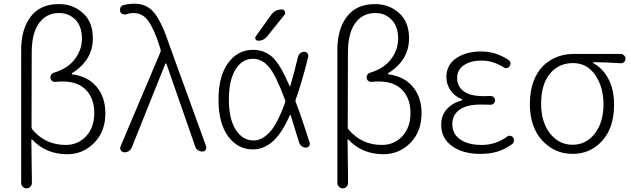

<svg xmlns="http://www.w3.org/2000/svg" viewBox="-20 -828 3450 1049"><path d="M95.7 171.9V-554.7Q95.7 -668.9 147.9 -737.3Q200.2 -805.7 300.8 -805.7Q378.9 -805.7 433.1 -756.8Q487.3 -708 487.3 -619.1Q487.3 -499 374 -428.7Q372.1 -426.8 372.1 -424.3Q372.1 -421.9 374 -421.9Q460 -411.1 507.8 -354Q555.7 -296.9 555.7 -209Q555.7 -109.4 494.6 -47.4Q433.6 14.6 347.7 14.6Q230.5 14.6 156.2 -65.4Q154.3 -67.4 152.8 -66.4Q151.4 -65.4 151.4 -63.5Q153.3 57.6 154.3 171.9Q154.3 183.6 145.5 192.4Q136.7 201.2 125 201.2Q113.3 201.2 104.5 192.4Q95.7 183.6 95.7 171.9ZM338.9 -36.1Q406.2 -36.1 450.7 -84Q495.1 -131.8 495.1 -210.9Q495.1 -289.1 450.7 -335.9Q406.2 -382.8 322.3 -382.8Q303.7 -382.8 285.2 -380.9Q274.4 -378.9 266.1 -384.8Q257.8 -390.6 255.9 -400.4Q253.9 -410.2 259.3 -418.9Q264.6 -427.7 274.4 -430.7Q351.6 -454.1 389.6 -505.9Q427.7 -557.6 427.7 -616.2Q427.7 -683.6 392.1 -720.2Q356.4 -756.8 302.7 -756.8Q233.4 -756.8 193.4 -701.7Q153.3 -646.5 153.3 -541Q152.3 -403.3 152.3 -134.8Q152.3 -127 156.2 -121.1Q227.5 -36.1 338.9 -36.1Z M699.2 -20.5Q693.4 -7.8 681.6 -1Q672.9 3.9 662.1 3.9Q659.2 3.9 657.2 3.9Q645.5 2.9 639.6 -7.8Q636.7 -13.7 636.7 -18.6Q636.7 -23.4 638.7 -28.3L856.4 -543Q859.4 -549.8 857.4 -556.6L851.6 -576.2Q821.3 -670.9 790 -713.9Q758.8 -756.8 710 -756.8Q689.5 -756.8 669.9 -750Q659.2 -747.1 649.9 -751Q640.6 -754.9 636.7 -764.6Q635.7 -769.5 635.7 -774.4Q635.7 -780.3 637.7 -786.1Q642.6 -796.9 653.3 -799.8Q681.6 -807.6 716.8 -807.6Q786.1 -807.6 827.1 -752.4Q868.2 -697.3 908.2 -574.2L1106.4 -28.3Q1107.4 -24.4 1107.4 -21.5Q1107.4 -14.6 1103.5 -8.8Q1096.7 0 1085.9 0Q1072.3 0 1061 -7.8Q1049.8 -15.6 1045.9 -29.3L889.6 -478.5Q888.7 -481.4 886.2 -481.4Q883.8 -481.4 882.8 -478.5Z M1538.1 -269.5Q1540 -276.4 1537.1 -283.2Q1487.3 -417 1450.2 -460.9Q1412.1 -506.8 1362.3 -506.8Q1302.7 -506.8 1266.6 -448.2Q1230.5 -389.6 1230.5 -283.2Q1230.5 -177.7 1268.1 -119.1Q1305.7 -60.5 1365.2 -60.5Q1411.1 -60.5 1454.1 -106.4Q1496.1 -151.4 1538.1 -269.5ZM1460.9 -746.1Q1482.4 -776.4 1520.5 -776.4Q1531.2 -776.4 1536.1 -766.1Q1541 -755.9 1534.2 -747.1L1439.5 -628.9Q1420.9 -605.5 1390.6 -605.5Q1380.9 -605.5 1376.5 -613.8Q1372.1 -622.1 1377.9 -629.9ZM1608.4 -518.6Q1611.3 -530.3 1621.1 -537.6Q1630.9 -544.9 1642.6 -544.9Q1653.3 -544.9 1659.7 -536.6Q1666 -528.3 1664.1 -518.6Q1630.9 -381.8 1595.7 -284.2Q1592.8 -277.3 1595.7 -270.5Q1625 -196.3 1671.9 -48.8Q1672.9 -44.9 1672.9 -42Q1672.9 -36.1 1668.9 -30.3Q1662.1 -21.5 1651.4 -21.5Q1638.7 -21.5 1628.4 -29.3Q1618.2 -37.1 1614.3 -48.8Q1584 -148.4 1568.4 -198.2Q1568.4 -200.2 1566.4 -200.2Q1564.5 -200.2 1563.5 -198.2Q1521.5 -102.5 1473.6 -58.6Q1422.9 -11.7 1362.3 -11.7Q1278.3 -11.7 1226.1 -83.5Q1173.8 -155.3 1173.8 -283.2Q1173.8 -411.1 1226.1 -483.4Q1278.3 -555.7 1362.3 -555.7Q1426.8 -555.7 1470.7 -513.7Q1513.7 -471.7 1561.5 -359.4Q1562.5 -357.4 1564.5 -357.4Q1566.4 -357.4 1566.4 -359.4Q1585 -420.9 1608.4 -518.6Z M1823.2 171.9V-554.7Q1823.2 -668.9 1875.5 -737.3Q1927.7 -805.7 2028.3 -805.7Q2106.4 -805.7 2160.6 -756.8Q2214.8 -708 2214.8 -619.1Q2214.8 -499 2101.6 -428.7Q2099.6 -426.8 2099.6 -424.3Q2099.6 -421.9 2101.6 -421.9Q2187.5 -411.1 2235.4 -354Q2283.2 -296.9 2283.2 -209Q2283.2 -109.4 2222.2 -47.4Q2161.1 14.6 2075.2 14.6Q1958 14.6 1883.8 -65.4Q1881.8 -67.4 1880.4 -66.4Q1878.9 -65.4 1878.9 -63.5Q1880.9 57.6 1881.8 171.9Q1881.8 183.6 1873 192.4Q1864.3 201.2 1852.5 201.2Q1840.8 201.2 1832 192.4Q1823.2 183.6 1823.2 171.9ZM2066.4 -36.1Q2133.8 -36.1 2178.2 -84Q2222.7 -131.8 2222.7 -210.9Q2222.7 -289.1 2178.2 -335.9Q2133.8 -382.8 2049.8 -382.8Q2031.2 -382.8 2012.7 -380.9Q2002 -378.9 1993.7 -384.8Q1985.4 -390.6 1983.4 -400.4Q1981.4 -410.2 1986.8 -418.9Q1992.2 -427.7 2002 -430.7Q2079.1 -454.1 2117.2 -505.9Q2155.3 -557.6 2155.3 -616.2Q2155.3 -683.6 2119.6 -720.2Q2084 -756.8 2030.3 -756.8Q1960.9 -756.8 1920.9 -701.7Q1880.9 -646.5 1880.9 -541Q1879.9 -403.3 1879.9 -134.8Q1879.9 -127 1883.8 -121.1Q1955.1 -36.1 2066.4 -36.1Z M2604.5 12.7Q2507.8 12.7 2449.2 -30.3Q2390.6 -73.2 2390.6 -144.5Q2390.6 -199.2 2422.4 -232.9Q2454.1 -266.6 2502.9 -279.3Q2504.9 -280.3 2504.9 -282.7Q2504.9 -285.2 2502.9 -286.1Q2462.9 -302.7 2440.9 -335Q2418.9 -367.2 2418.9 -407.2Q2418.9 -473.6 2473.1 -510.3Q2527.3 -546.9 2610.4 -546.9Q2687.5 -546.9 2757.8 -501Q2766.6 -495.1 2768.6 -485.4Q2770.5 -475.6 2764.6 -466.8Q2759.8 -458 2750 -456.1Q2740.2 -454.1 2732.4 -460Q2672.9 -497.1 2611.3 -497.1Q2552.7 -497.1 2515.1 -472.2Q2477.5 -447.3 2477.5 -401.4Q2477.5 -356.4 2513.2 -329.6Q2548.8 -302.7 2622.1 -302.7Q2645.5 -302.7 2659.2 -303.7Q2669.9 -303.7 2677.2 -296.9Q2684.6 -290 2684.6 -279.8Q2684.6 -269.5 2677.2 -262.2Q2669.9 -254.9 2659.2 -255.9Q2630.9 -256.8 2606.4 -256.8Q2530.3 -256.8 2490.7 -228.5Q2451.2 -200.2 2451.2 -149.4Q2451.2 -96.7 2494.1 -66.4Q2537.1 -36.1 2612.3 -36.1Q2687.5 -36.1 2750 -81.1Q2757.8 -87.9 2768.1 -85.9Q2778.3 -84 2784.2 -76.2Q2788.1 -69.3 2788.1 -61.5Q2788.1 -47.9 2777.3 -40Q2737.3 -11.7 2697.3 0.5Q2657.2 12.7 2604.5 12.7Z M3108.4 12.7Q3009.8 12.7 2942.4 -60.5Q2875 -133.8 2875 -260.7Q2875 -329.1 2894.5 -382.3Q2914.1 -435.5 2947.3 -467.8Q2980.5 -500 3022.5 -516.6Q3064.5 -533.2 3111.3 -533.2H3371.1Q3381.8 -533.2 3389.6 -525.4Q3397.5 -517.6 3397.5 -506.8Q3397.5 -496.1 3389.6 -489.3Q3381.8 -482.4 3371.1 -482.4Q3285.2 -488.3 3222.7 -488.3Q3220.7 -488.3 3220.7 -486.3Q3220.7 -484.4 3221.7 -483.4Q3276.4 -452.1 3305.7 -394Q3335 -335.9 3335 -255.9Q3335 -130.9 3270.5 -59.1Q3206.1 12.7 3108.4 12.7ZM3108.4 -37.1Q3181.6 -37.1 3229.5 -98.1Q3277.3 -159.2 3277.3 -258.8Q3277.3 -351.6 3232.4 -417.5Q3187.5 -483.4 3110.4 -483.4Q3033.2 -483.4 2984.9 -425.8Q2936.5 -368.2 2936.5 -260.7Q2936.5 -160.2 2985.4 -98.6Q3034.2 -37.1 3108.4 -37.1Z"/></svg>

Font: Gen Jyuu Gothic Light
Style: Regular
Weight: 200
Designer: [Source Han Sans]
Ryoko NISHIZUKA  (kana & ideographs); Paul D. Hunt (Latin, Greek & Cyrillic); Wenlong ZHANG  (bopomofo
Version: Version 1.002.20150607